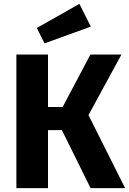

<svg xmlns="http://www.w3.org/2000/svg" viewBox="-20 -976 669 996"><path d="M439 -379 629 0H450L301 -301H229V0H65V-693H229V-421H305L449 -693H610ZM451 -838 211 -751 171 -831 392 -956Z"/></svg>

Font: Fira Sans BGR
Style: Bold
Weight: 700
Designer: bBox Type GmbH & Carrois Corporate GbR & Edenspiekermann AG
Foundry: bBox Type GmbH & Carrois Corporate GbR & Edenspiekermann AG
Version: Version 4.301